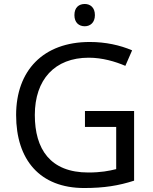

<svg xmlns="http://www.w3.org/2000/svg" viewBox="-20 -935 768 965"><path d="M406 -915C377 -915 354 -898 354 -859C354 -821 377 -803 406 -803C433 -803 457 -821 457 -859C457 -898 433 -915 406 -915ZM407 -377V-297H564V-85C528 -76 487 -68 424 -68C232 -68 155 -186 155 -357C155 -535 255 -645 426 -645C494 -645 559 -626 610 -604L644 -682C583 -708 511 -724 431 -724C197 -724 61 -580 61 -357C61 -131 181 10 403 10C503 10 577 -2 654 -27V-377Z"/></svg>

Font: Noto Sans Sunuwar
Style: Regular
Weight: 400
Designer: Anshuman Pandey
Foundry: Jamra Patel LLC
Version: Version 1.000